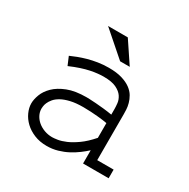

<svg xmlns="http://www.w3.org/2000/svg" viewBox="-145 -753 890 902"><g transform="rotate(30 300.0 -302.0)"><path d="M549.8 -46.9V0H411.1V-71.8Q396 -57.6 375.7 -42.5Q355.5 -27.3 331.5 -14.6Q307.6 -2 279.8 6.1Q252 14.2 221.2 14.2Q183.1 14.2 153.1 1.7Q123 -10.7 102.3 -30.5Q81.5 -50.3 70.3 -75Q59.1 -99.6 59.1 -123.5Q59.1 -145 69.1 -171.6Q79.1 -198.2 103.3 -221.9Q127.4 -245.6 168.2 -261.7Q209 -277.8 271 -277.8Q274.4 -277.8 288.1 -277.3Q301.8 -276.9 321.5 -275.4Q341.3 -273.9 364.7 -271.5Q388.2 -269 411.1 -265.1V-295.9Q411.1 -308.1 409.2 -326.2Q407.2 -344.2 396 -361.1Q384.8 -377.9 360.4 -389.9Q335.9 -401.9 291 -401.9Q277.3 -401.9 260 -400.1Q242.7 -398.4 221.4 -394Q200.2 -389.6 174.8 -381.3Q149.4 -373 119.1 -359.9L100.1 -404.8Q116.2 -412.1 136.7 -419.9Q157.2 -427.7 181.6 -434.6Q206.1 -441.4 233.9 -445.8Q261.7 -450.2 292 -450.2Q334.5 -450.2 363.5 -441.4Q392.6 -432.6 411.4 -418.7Q430.2 -404.8 440.2 -387.7Q450.2 -370.6 454.8 -353.3Q459.5 -335.9 460.2 -320.8Q460.9 -305.7 460.9 -295.9V-46.9ZM411.1 -219.2Q402.3 -220.7 388.9 -222.7Q375.5 -224.6 358.4 -226.1Q341.3 -227.5 321.5 -228.8Q301.8 -230 280.8 -230Q239.7 -230 211.2 -223.1Q182.6 -216.3 164.1 -205.8Q145.5 -195.3 135 -182.6Q124.5 -169.9 119.6 -158.4Q114.7 -147 113.8 -137.9Q112.8 -128.9 112.8 -126Q112.8 -107.4 121.6 -90.6Q130.4 -73.7 145.5 -61.3Q160.6 -48.8 180.7 -41.5Q200.7 -34.2 223.1 -34.2Q233.4 -34.2 252.2 -37.1Q271 -40 295.7 -50.5Q320.3 -61 349.9 -82Q379.4 -103 411.1 -139.2ZM374 -502.9H321.8L189.9 -618.2H296.9Z"/></g></svg>

Font: Ethiopic Sadiss
Style: Regular
Weight: 400
Designer: abass alamnehe
Foundry: Senamirmir Project
Version: Version 5.100